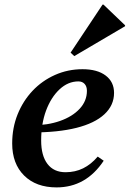

<svg xmlns="http://www.w3.org/2000/svg" viewBox="-20 -802 564 835"><path d="M226 13Q137 13 85 -38.5Q33 -90 33 -178Q33 -246 56.5 -304.5Q80 -363 121.5 -407Q163 -451 219 -476Q275 -501 339 -501Q403 -501 439.5 -473.5Q476 -446 476 -398Q476 -344 434 -305Q392 -266 312.5 -246Q233 -226 120 -226V-257Q187 -257 241 -276Q295 -295 326.5 -329Q358 -363 358 -407Q358 -426 348 -437Q338 -448 321 -448Q276 -448 239 -413.5Q202 -379 180.5 -321.5Q159 -264 159 -191Q159 -125 186.5 -89Q214 -53 265 -53Q307 -53 341.5 -70Q376 -87 405 -121L431 -103Q354 13 226 13ZM303 -558 287 -573 426 -782H430L524 -692V-688Z"/></svg>

Font: Platypi Light Medium
Style: Italic
Weight: 500
Italic angle: -13°
Version: Version 1.200